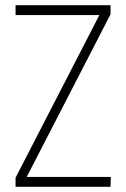

<svg xmlns="http://www.w3.org/2000/svg" viewBox="-20 -720 487 740"><path d="M40 0V-35L363 -662H40V-700H406V-665L83 -38H407L406 0Z"/></svg>

Font: Stick No Bills ExtraLight
Style: Regular
Weight: 200
Designer: Kosala Senevirathne, Siva Puranthara, Lasantha Premarathna, Tharique Azeez
Foundry: mooniak
Version: Version 2.000